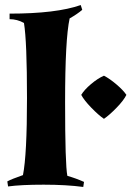

<svg xmlns="http://www.w3.org/2000/svg" viewBox="-20 -732 555 761"><path d="M481 -356Q471 -335 442.5 -305.5Q414 -276 392 -261Q370 -276 341.5 -305.5Q313 -335 302 -356Q314 -376 340.5 -398.5Q367 -421 392 -432Q415 -420 441.5 -397.5Q468 -375 481 -356ZM256 -659Q238 -576 238 -327.5Q238 -79 247 -35Q282 -25 313 -11L310 9Q243 0 153 0Q63 0 12 7L9 -13Q25 -22 71 -38Q87 -118 87 -343Q87 -568 75 -641Q48 -656 18 -656V-678Q203 -678 300 -712L306 -693Q286 -676 256 -659Z"/></svg>

Font: Almendra
Style: Bold
Weight: 700
Designer: Ana Sanfelippo
Foundry: Ana Sanfelippo
Version: Version 1.004